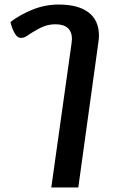

<svg xmlns="http://www.w3.org/2000/svg" viewBox="-20 -606 513 846"><path d="M295 -413Q297 -429 297 -434Q297 -466 278.5 -482.5Q260 -499 225 -499Q195 -499 170 -488.5Q145 -478 114 -458Q98 -447 90.5 -443Q83 -439 71 -439Q57 -439 45 -459Q33 -479 26 -509Q66 -540 122 -563Q178 -586 239 -586Q325 -586 370.5 -551Q416 -516 416 -449Q416 -434 413 -416L325 220H206Z"/></svg>

Font: Krub SemiBold
Style: Italic
Weight: 600
Italic angle: -8°
Designer: Ekaluck Peanpanawate
Foundry: Cadson Demak Co.,Ltd.
Version: Version 1.000; ttfautohint (v1.6)